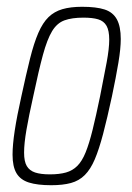

<svg xmlns="http://www.w3.org/2000/svg" viewBox="-20 -538 389 566"><path d="M131 8Q90 8 65 0Q40 -8 28.5 -27.5Q17 -47 17 -82Q17 -111 23.5 -153.5Q30 -196 43 -254Q57 -319 68.5 -365Q80 -411 93 -441Q106 -471 123 -487.5Q140 -504 164 -511Q188 -518 222 -518Q264 -518 288.5 -510Q313 -502 324.5 -481Q336 -460 336 -423Q336 -395 329 -353Q322 -311 310 -254Q296 -189 284 -143.5Q272 -98 259.5 -68.5Q247 -39 230 -22Q213 -5 189 1.5Q165 8 131 8ZM127 -24Q155 -24 174.5 -29.5Q194 -35 208 -49Q222 -63 232.5 -89Q243 -115 253 -155.5Q263 -196 275 -254Q287 -314 294.5 -354.5Q302 -395 302 -421Q302 -448 294 -462Q286 -476 269.5 -481Q253 -486 226 -486Q192 -486 170 -478Q148 -470 133.5 -446Q119 -422 106.5 -376Q94 -330 78 -254Q65 -196 58 -155.5Q51 -115 51 -88Q51 -62 59 -48.5Q67 -35 83.5 -29.5Q100 -24 127 -24Z"/></svg>

Font: Saira ExtraCondensed Thin
Style: Italic
Weight: 250
Width: 2
Italic angle: -12°
Designer: Hector Gatti with collaboration of the Omnibus-Type team
Foundry: Omnibus-Type
Version: Version 1.101